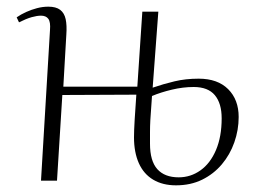

<svg xmlns="http://www.w3.org/2000/svg" viewBox="-20 -542 761 576"><path d="M455 -507 438 -279Q470 -290 503.5 -298Q537 -306 576 -306Q633 -306 664.5 -274.5Q696 -243 696 -191Q696 -152 683 -115Q670 -78 645.5 -49Q621 -20 586.5 -3Q552 14 508 14Q468 14 439.5 -3Q411 -20 396.5 -52.5Q382 -85 382 -130Q382 -149 384 -183Q386 -217 389 -258L167 -257L151 0H103L130 -452Q132 -476 125 -485.5Q118 -495 103 -495Q91 -495 75 -490.5Q59 -486 37 -475L30 -490Q43 -499 58.5 -506Q74 -513 91 -517.5Q108 -522 125 -522Q148 -522 160.5 -512.5Q173 -503 177 -484.5Q181 -466 179 -438Q177 -400 174.5 -360.5Q172 -321 170 -282H392L407 -507ZM436 -254Q435 -236 433.5 -218Q432 -200 431 -181.5Q430 -163 430 -146Q430 -129 430 -111Q430 -59 452 -34.5Q474 -10 516 -10Q552 -10 581.5 -31Q611 -52 628 -92Q645 -132 645 -187Q645 -232 624.5 -256.5Q604 -281 561 -281Q529 -281 495.5 -273Q462 -265 436 -254Z"/></svg>

Font: Literata 60pt ExtraLight
Style: Italic
Weight: 250
Italic angle: -2°
Designer: Latin by Veronika Burian and Jose Scaglione. Greek by Irene Vlachou. Cyrillic by Vera Evstafieva
Foundry: TypeTogether
Version: Version 3.103;gftools[0.9.29]